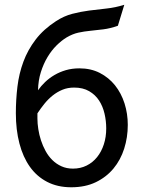

<svg xmlns="http://www.w3.org/2000/svg" viewBox="-20 -772 602 804"><path d="M290.5 -405.3Q263.2 -405.3 241 -396Q218.8 -386.7 200 -371.6Q181.2 -356.4 165.5 -336.9Q149.9 -317.4 136.7 -297.4V-275.9Q136.7 -254.9 140.4 -231.2Q144 -207.5 151.6 -184.3Q159.2 -161.1 170.9 -139.6Q182.6 -118.2 199.2 -101.8Q215.8 -85.4 237.3 -75.7Q258.8 -65.9 285.6 -65.9Q316.9 -65.9 342.5 -78.6Q368.2 -91.3 386.5 -114Q404.8 -136.7 414.8 -167.5Q424.8 -198.2 424.8 -234.4Q424.8 -265.6 417.7 -296.1Q410.6 -326.7 395 -350.8Q379.4 -375 353.5 -390.1Q327.6 -405.3 290.5 -405.3ZM515.1 -249Q515.1 -196.8 500 -149.4Q484.9 -102.1 455.1 -66.2Q425.3 -30.3 381.1 -9Q336.9 12.2 278.3 12.2Q221.2 12.2 177.7 -10.3Q134.3 -32.7 105.2 -73.5Q76.2 -114.3 61.3 -171.4Q46.4 -228.5 46.4 -297.9Q46.4 -354.5 53 -409.2Q59.6 -463.9 77.9 -513.4Q96.2 -563 129.2 -606.2Q162.1 -649.4 214.8 -683.6Q248 -705.1 282.7 -714.1Q317.4 -723.1 353.3 -727.8Q389.2 -732.4 426 -736.3Q462.9 -740.2 500.5 -752L473.6 -664.1Q441.4 -652.8 413.1 -649.2Q384.8 -645.5 358.6 -643.1Q332.5 -640.6 308.1 -635.3Q283.7 -629.9 258.8 -615.2Q237.8 -602.5 216.8 -581.8Q195.8 -561 179 -533Q162.1 -504.9 151.1 -470Q140.1 -435.1 139.2 -394Q151.4 -411.6 168.7 -428.2Q186 -444.8 208 -457.8Q230 -470.7 256.1 -478.3Q282.2 -485.8 312.5 -485.8Q360.4 -485.8 397.9 -466.6Q435.5 -447.3 461.7 -414.6Q487.8 -381.8 501.5 -338.9Q515.1 -295.9 515.1 -249Z"/></svg>

Font: Andika Cyr
Style: Regular
Weight: 400
Designer: Victor Gaultney, Annie Olsen, Julie Remington, Don Collingsworth, Eric Hays, Becca Hirsbrunner
Foundry: SIL International
Version: Version 5.000